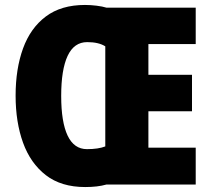

<svg xmlns="http://www.w3.org/2000/svg" viewBox="-20 -745 852 775"><path d="M323 -725Q346 -725 370 -722Q394 -719 410 -714H770V-567H579V-443H755V-296H579V-149H770V0H409Q374 10 324 10Q227 10 165 -38Q103 -86 73 -169Q43 -252 43 -359Q43 -467 73 -549.5Q103 -632 165 -678.5Q227 -725 323 -725ZM332 -575Q279 -575 253 -519.5Q227 -464 227 -358Q227 -252 253 -197.5Q279 -143 331 -143Q377 -143 405 -154V-558Q378 -575 332 -575Z"/></svg>

Font: Noto Sans Ethiopic Condensed Black
Style: Regular
Weight: 900
Width: 3
Designer: Monotype Design Team
Foundry: Monotype Imaging Inc.
Version: Version 2.102; ttfautohint (v1.8.4.7-5d5b)